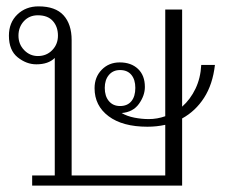

<svg xmlns="http://www.w3.org/2000/svg" viewBox="-20 -583 706 603"><path d="M101 -563Q154 -563 179.5 -535Q205 -507 205 -457V-32H499V-191Q472 -185 443 -185Q365 -185 321 -218Q277 -251 277 -306Q277 -341 299.5 -364Q322 -387 356 -387Q392 -387 413.5 -366.5Q435 -346 435 -310Q435 -283 416.5 -257Q398 -231 362 -228Q379 -218 402 -213.5Q425 -209 447 -209Q474 -209 499 -218V-553H552V-248Q578 -271 594 -304.5Q610 -338 612 -379H655Q648 -318 621 -276Q594 -234 552 -211V0H81V-32H152V-401Q132 -381 94 -381Q63 -381 35.5 -403Q8 -425 8 -471Q8 -512 34.5 -537.5Q61 -563 101 -563ZM99 -407Q126 -407 144 -425.5Q162 -444 162 -471Q162 -499 146 -517Q130 -535 99 -535Q72 -535 55 -516.5Q38 -498 38 -471Q38 -444 56 -425.5Q74 -407 99 -407ZM357 -250Q380 -250 392.5 -265Q405 -280 405 -307Q405 -333 392.5 -348Q380 -363 357 -363Q335 -363 322 -347.5Q309 -332 309 -307Q309 -281 322 -265.5Q335 -250 357 -250Z"/></svg>

Font: Taviraj ExtraLight
Style: Regular
Weight: 200
Designer: Katatrad Team
Foundry: CadsonDemak
Version: Version 1.030